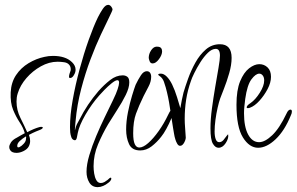

<svg xmlns="http://www.w3.org/2000/svg" viewBox="-20 -595 1221 790"><path d="M48 34Q29 34 22 23Q18 17 18 10Q18 2 25 -9Q32 -20 50 -29Q52 -30 65.5 -38Q79 -46 82 -47Q76 -69 61 -91.5Q46 -114 34 -143Q22 -172 24 -215Q26 -256 46 -286Q66 -316 97.5 -335Q129 -354 163 -361Q171 -363 180 -364Q189 -365 198 -365Q223 -365 242 -359Q262 -353 276.5 -339Q291 -325 291 -308Q291 -297 284 -286Q282 -282 278 -278Q274 -274 268 -274Q264 -274 264 -280Q264 -285 266.5 -293Q269 -301 270 -303Q271 -305 271 -310Q271 -321 265 -328Q258 -337 243.5 -339Q229 -341 217 -341Q182 -341 148 -322Q114 -303 88.5 -273.5Q63 -244 53 -211Q50 -202 49 -193.5Q48 -185 48 -177Q48 -142 64 -110Q80 -78 92 -51Q120 -66 142 -72Q145 -73 147.5 -73Q150 -73 151 -73Q156 -73 156 -70Q156 -65 143 -60Q140 -59 128 -54Q116 -49 99 -40Q104 -27 104 -15Q104 -3 98 8Q92 19 77 26.5Q62 34 48 34ZM51 7Q52 14 60.5 10Q69 6 78 -4Q87 -14 87 -24Q87 -26 87.5 -28.5Q88 -31 87 -34Q72 -25 61 -14.5Q50 -4 51 7Z M382 175Q359 175 347.5 156Q336 137 336 112Q336 82 347.5 43.5Q359 5 376 -35.5Q393 -76 411.5 -114Q430 -152 444.5 -182Q459 -212 464 -228Q470 -246 470 -255Q470 -265 463 -265Q455 -265 439.5 -252.5Q424 -240 409.5 -225Q395 -210 389 -203Q357 -167 331.5 -123Q306 -79 300 -48Q299 -43 296.5 -30Q294 -17 287 -18Q277 -20 273.5 -30.5Q270 -41 269 -50Q269 -55 268.5 -60.5Q268 -66 268 -72Q268 -121 279 -183Q290 -245 307.5 -310Q325 -375 345 -431Q365 -487 383 -524Q392 -542 403 -558.5Q414 -575 425 -575Q432 -575 437.5 -568Q443 -561 443 -556Q443 -552 429.5 -524.5Q416 -497 395 -452.5Q374 -408 352.5 -351Q331 -294 314 -229Q297 -164 291 -97Q291 -96 290 -87Q289 -78 288.5 -69Q288 -60 288 -60V-61H289Q291 -73 296.5 -84Q302 -95 308 -105Q338 -165 385 -220Q408 -246 433 -265.5Q458 -285 485 -285Q496 -285 504 -279Q512 -273 512 -256Q512 -234 497.5 -204.5Q483 -175 462.5 -143.5Q442 -112 425 -84Q402 -45 383.5 -1.5Q365 42 365 89Q365 103 367.5 119Q370 135 376.5 146.5Q383 158 395 158Q403 158 410.5 153.5Q418 149 423 145Q432 136 435 136Q438 136 438 139Q438 145 433 150.5Q428 156 423 159Q416 165 404.5 170Q393 175 382 175Z M608 -334Q599 -334 595.5 -343.5Q592 -353 592 -357Q592 -373 601.5 -387.5Q611 -402 623 -403H626Q638 -403 642.5 -397.5Q647 -392 647 -384Q647 -369 634 -351.5Q621 -334 608 -334ZM557 24Q523 24 511 -2Q499 -28 499 -62Q499 -96 506.5 -133.5Q514 -171 523.5 -202Q533 -233 538 -246Q549 -269 560 -285.5Q571 -302 584 -302Q593 -302 597.5 -295.5Q602 -289 602 -279Q602 -259 591 -238.5Q580 -218 571 -200Q551 -159 539.5 -127Q528 -95 528 -47Q528 -16 534.5 -2Q541 12 553 12Q569 12 590 -6.5Q611 -25 633 -56Q655 -87 672 -123Q683 -146 689 -146Q693 -146 693 -138Q693 -127 684.5 -106.5Q676 -86 664.5 -65Q653 -44 643 -32Q626 -10 604 7Q582 24 557 24Z M879 13Q866 13 856 -3.5Q846 -20 846 -67Q846 -104 852 -148.5Q858 -193 865.5 -237Q873 -281 879 -315.5Q885 -350 885 -366Q885 -394 868 -394Q852 -394 835.5 -378Q819 -362 804.5 -339Q790 -316 779.5 -294.5Q769 -273 766 -263Q752 -224 746 -185.5Q740 -147 740 -106Q740 -89 741.5 -71Q743 -53 744 -34Q746 -24 738.5 -9.5Q731 5 721 5Q714 5 709 -4Q704 -13 702 -20Q698 -32 696 -45.5Q694 -59 692 -69Q685 -110 679 -152.5Q673 -195 662 -235Q659 -246 654.5 -258.5Q650 -271 641 -279Q639 -281 635 -283.5Q631 -286 631 -288Q631 -292 642 -292Q654 -292 666 -280Q678 -268 688 -248Q700 -223 708.5 -195Q717 -167 722 -150Q728 -186 735 -214Q742 -238 754 -271.5Q766 -305 784 -337.5Q802 -370 827 -391.5Q852 -413 885 -413Q933 -413 933 -357Q933 -328 923 -293.5Q913 -259 901.5 -230Q890 -201 886 -190Q881 -176 875.5 -152Q870 -128 866.5 -102Q863 -76 863 -54Q863 -35 867.5 -22.5Q872 -10 882 -10Q892 -10 900 -19.5Q908 -29 913.5 -37Q919 -45 919 -40Q921 -25 908.5 -6Q896 13 879 13Z M1042 13Q1006 13 979.5 -29.5Q953 -72 953 -164Q953 -224 968 -260.5Q983 -297 1005 -314Q1027 -331 1047 -331Q1067 -331 1081 -317.5Q1095 -304 1095 -279Q1095 -255 1081 -228.5Q1067 -202 1047.5 -180.5Q1028 -159 1009 -152Q1005 -150 999 -150Q995 -150 995 -153Q995 -161 1011 -171Q1031 -185 1049 -213.5Q1067 -242 1067 -264Q1067 -277 1061 -284.5Q1055 -292 1047 -292Q1032 -292 1014.5 -268.5Q997 -245 989 -188Q987 -172 985.5 -157.5Q984 -143 984 -129Q984 -73 1001 -41.5Q1018 -10 1046 -10Q1070 -10 1100 -38.5Q1130 -67 1159 -128Q1166 -144 1175 -144Q1181 -144 1181 -136Q1181 -129 1177 -121Q1151 -57 1114 -22Q1077 13 1042 13Z"/></svg>

Font: Inspiration
Style: Regular
Weight: 400
Designer: Robert E. Leuschke
Foundry: Robert E. Leuschke
Version: Version 2.010; ttfautohint (v1.8.3)